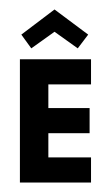

<svg xmlns="http://www.w3.org/2000/svg" viewBox="-20 -385 233 405"><path d="M172 -260H22V0H172V-53H82V-104H169V-157H82V-207H172ZM25 -312 46 -283 95 -318 144 -283 166 -312 95 -365Z"/></svg>

Font: Hussar Tani
Style: Dwa
Weight: 700
Foundry: Cannot Into Space Fonts
Version: Version 0.92